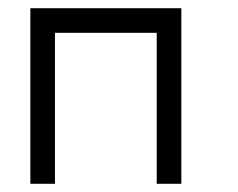

<svg xmlns="http://www.w3.org/2000/svg" viewBox="-20 -497 580 468"><path d="M114 -49H54V-477H422V-49H362V-417H114Z"/></svg>

Font: IBM 3270
Style: Regular
Weight: 400
Monospace: yes
Version: Version 2.3.1